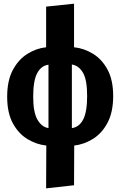

<svg xmlns="http://www.w3.org/2000/svg" viewBox="-20 -797 655 1044"><path d="M382.6 -776.9V-540Q436.9 -534.4 485.6 -504.6Q534.4 -474.9 564.9 -418.2Q595.4 -361.5 595.4 -274.9Q595.4 -187.7 565.1 -130.3Q534.9 -72.8 486.4 -42.3Q437.9 -11.8 383.6 -5.6L382.6 210.3L230.8 227.2L231.8 -5.6Q177.9 -11.3 129.2 -40.8Q80.5 -70.3 49.7 -126.9Q19 -183.6 19 -270.8Q19 -358.5 49.5 -415.9Q80 -473.3 128.5 -503.8Q176.9 -534.4 230.8 -540V-761ZM453.8 -274.9Q453.8 -364.6 430.5 -402.8Q407.2 -441 370.8 -446.2V-100.5Q410.3 -105.6 432.1 -146.9Q453.8 -188.2 453.8 -274.9ZM160.5 -270.8Q160.5 -186.7 183.6 -146.4Q206.7 -106.2 243.6 -100.5V-445.1Q205.1 -440.5 182.8 -400.3Q160.5 -360 160.5 -270.8Z"/></svg>

Font: Fira Code
Style: Bold
Weight: 700
Monospace: yes
Designer: Carrois Corporate, Edenspiekermann AG, Nikita Prokopov
Foundry: Carrois Corporate, Edenspiekermann AG, Nikita Prokopov
Version: Version 6.000; ttfautohint (v1.8.2) -l 8 -r 50 -G 200 -x 14 